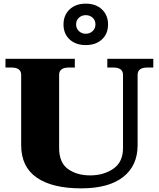

<svg xmlns="http://www.w3.org/2000/svg" viewBox="-20 -1022 870 1052"><path d="M328 -888Q328 -939 361.5 -970.5Q395 -1002 450 -1002Q505 -1002 538.5 -970.5Q572 -939 572 -888Q572 -837 538.5 -806Q505 -775 450 -775Q395 -775 361.5 -806Q328 -837 328 -888ZM503 -888Q503 -911 487.5 -925Q472 -939 450 -939Q428 -939 412.5 -925Q397 -911 397 -888Q397 -866 412.5 -851.5Q428 -837 450 -837Q472 -837 487.5 -851.5Q503 -866 503 -888ZM96 -227V-612Q96 -652 42 -652H10V-700H390V-652H358Q304 -652 304 -612V-211Q304 -131 352.5 -96Q401 -61 474 -61Q548 -61 601 -97.5Q654 -134 654 -211V-612Q654 -652 600 -652H568V-700H820V-652H788Q734 -652 734 -612V-227Q734 -114 654.5 -52Q575 10 425 10Q266 10 181 -49Q96 -108 96 -227Z"/></svg>

Font: Taviraj Black
Style: Regular
Weight: 900
Designer: Katatrad Team
Foundry: CadsonDemak
Version: Version 1.001